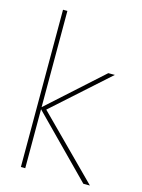

<svg xmlns="http://www.w3.org/2000/svg" viewBox="-111 -785 626 849"><g transform="rotate(15 202.0 -360.0)"><path d="M356 0 85 -275 336 -501H366L108 -270V-279L386 0ZM70 0V-720H90V0Z"/></g></svg>

Font: DM Sans 18pt Thin
Style: Regular
Weight: 250
Designer: Colophon Foundry, Jonny Pinhorn
Foundry: Colophon Foundry
Version: Version 4.004;gftools[0.9.30]